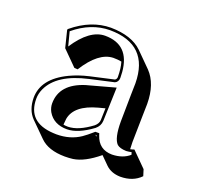

<svg xmlns="http://www.w3.org/2000/svg" viewBox="-96 -541 729 709"><g transform="rotate(20 268.5 -186.5)"><path d="M310.1 -47.9H306.2L312 -42Q311 -45.4 310.1 -47.9ZM182.6 -42.5Q190.9 -41 200.2 -41Q240.7 -41.5 292 -80.1Q305.7 -91.8 306.2 -106L307.6 -152.3L281.7 -145.5Q194.8 -122.1 184.6 -66.4Q183.1 -56.2 182.6 -45.4Q182.6 -43.5 182.6 -42.5ZM444.8 -41.5Q452.6 -43 460 -45.9L516.6 10.7L524.4 35.6Q494.6 66.4 444.3 66.4Q408.7 65.4 387.2 44.4L356.4 13.7Q302.7 58.1 258.8 64.5Q244.1 66.4 226.6 66.4Q161.6 65.9 129.4 33.7L72.8 -22.5Q45.4 -50.8 44.9 -98.1Q44.9 -173.8 138.2 -218.3Q170.9 -233.9 210.9 -243.2L304.2 -264.2Q310.5 -268.1 311 -275.9Q311 -310.5 303.7 -334.5Q290 -337.4 271.5 -337.4Q213.9 -335.9 161.6 -252.4L148.4 -253.4L91.8 -310.1L75.2 -377L78.1 -380.9Q147.9 -438.5 225.1 -439Q307.6 -438 349.1 -397.5L405.8 -340.8Q446.3 -298.8 446.8 -220.2Q446.8 -215.8 445.8 -174.8Q443.8 -87.9 443.8 -69.3Q443.8 -53.7 444.8 -41.5ZM317.4 -58.1 319.8 -50.8Q335.9 -0.5 388.2 0Q430.7 -1 456.5 -23.9L453.6 -33.2Q442.4 -30.8 433.1 -30.3Q408.2 -31.2 397 -40.5Q377.4 -60.1 377.4 -126Q377.4 -144 378.9 -231.9Q379.9 -272.5 379.9 -276.9Q378.4 -428.2 225.1 -429.2Q150.9 -428.7 85.9 -374.5L100.1 -319.8Q154.8 -403.3 214.8 -403.8Q311 -403.8 319.8 -299.3Q320.8 -287.6 320.8 -275.9Q319.8 -259.8 307.1 -254.4H306.6L213.4 -233.4Q95.7 -207 64 -137.7Q55.2 -118.2 55.2 -98.1Q55.2 -6.3 157.2 -0.5Q164.1 0 169.9 0Q223.6 0 263.2 -26.9Q278.8 -37.6 299.3 -55.7L302.2 -58.1ZM320.3 -238.3 315.9 -106Q314.9 -85.4 297.9 -71.8Q242.7 -31.2 200.2 -30.8Q147.5 -30.8 124.5 -70.3Q116.2 -85.9 116.2 -102.1Q116.2 -178.7 209.5 -208Q216.3 -210 222.2 -211.4Z"/></g></svg>

Font: Linux Biolinum Shadow O
Style: Regular
Weight: 400
Designer: Philipp H. Poll
Foundry: Philipp H. Poll
Version: Version 1.0.4